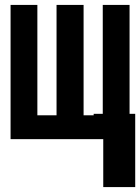

<svg xmlns="http://www.w3.org/2000/svg" viewBox="-20 -566 570 781"><path d="M23 0V-546H132V-97H210V-546H320V-97H361V-103H398V-546H507V-103H530V195H400V0Z"/></svg>

Font: Noto Sans Mono Condensed
Style: Bold
Weight: 700
Width: 3
Designer: Monotype Design Team
Foundry: Monotype Imaging Inc.
Version: Version 2.014